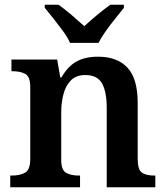

<svg xmlns="http://www.w3.org/2000/svg" viewBox="-20 -786 699 806"><path d="M23 0V-49H30Q63 -49 85 -61Q107 -73 107 -119V-421Q107 -464 86.5 -475.5Q66 -487 33 -487H28V-536H220L233 -461H238Q265 -508 301.5 -528Q338 -548 392 -548Q472 -548 515 -502Q558 -456 558 -354V-120Q558 -73 576 -61Q594 -49 627 -49H632V0H428V-335Q428 -400 408.5 -435.5Q389 -471 338 -471Q300 -471 278 -449Q256 -427 246.5 -391Q237 -355 237 -313V-115Q237 -72 257.5 -60.5Q278 -49 311 -49H316V0ZM274 -606Q264 -629 244.5 -655.5Q225 -682 204.5 -708Q184 -734 168 -753V-766H226Q250 -749 280.5 -723Q311 -697 334 -676Q356 -697 387.5 -723Q419 -749 443 -766H500V-753Q485 -734 464 -708Q443 -682 424 -655.5Q405 -629 394 -606Z"/></svg>

Font: Noto Serif Malayalam SemiBold
Style: Regular
Weight: 600
Designer: Indian type Foundry, Jelle Bosma, Monotype Design Team
Foundry: Monotype Imaging Inc.
Version: Version 2.104; ttfautohint (v1.8.4.7-5d5b)